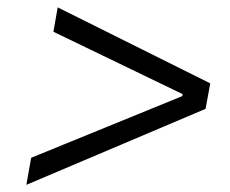

<svg xmlns="http://www.w3.org/2000/svg" viewBox="-20 -608 626 523"><path d="M51.8 -104.5 540 -311.5 552.7 -380.9 137.2 -587.9 125.5 -521.5 477.5 -351.6 476.6 -346.2 64.9 -178.2Z"/></svg>

Font: Cascadia Mono NF Light
Style: Italic
Weight: 300
Italic angle: -10°
Monospace: yes
Designer: Aaron Bell
Foundry: Saja Typeworks
Version: Version 2404.023